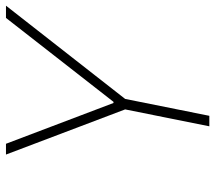

<svg xmlns="http://www.w3.org/2000/svg" viewBox="-60 -678 738 659"><g transform="rotate(-90 309.5 -349.0)"><path d="M205 0 263 -289 108 -698H145L285 -329H289L577 -698H619L299 -289L241 0Z"/></g></svg>

Font: IBM Plex Sans ExtLt
Style: Italic
Weight: 200
Italic angle: -11°
Designer: Mike Abbink, Paul van der Laan, Pieter van Rosmalen
Foundry: Bold Monday
Version: Version 3.005